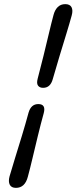

<svg xmlns="http://www.w3.org/2000/svg" viewBox="-20 -768 370 928"><path d="M235 -385.5Q223.5 -343.5 188.5 -343.5Q171.5 -343.5 163.8 -354.2Q156 -365 162 -387.5Q176.5 -442 190.2 -498Q204 -554 216 -605Q228 -656 238.5 -695Q245 -720 259.2 -734Q273.5 -748 295.5 -748Q318 -748 325.8 -733Q333.5 -718 326.5 -693Q316 -654.5 300.5 -604Q285 -553.5 267.8 -497Q250.5 -440.5 235 -385.5ZM118 -223.5Q130 -265 165 -265Q203 -265 191.5 -221.5Q176.5 -167 162.8 -110.5Q149 -54 137 -3Q125 48 114.5 86.5Q100.5 140 57 140Q35 140 27.2 124.8Q19.5 109.5 26 85Q37 46.5 52.8 -4.2Q68.5 -55 85.8 -111.5Q103 -168 118 -223.5Z"/></svg>

Font: Fraunces 72pt S100 SemiBold
Style: Italic
Weight: 600
Italic angle: -16°
Version: Version 1.000; ttfautohint (v1.8.3)